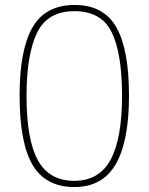

<svg xmlns="http://www.w3.org/2000/svg" viewBox="-20 -744 599 774"><path d="M280 10Q164 10 111.5 -79Q59 -168 59 -359Q59 -543 111 -633.5Q163 -724 281 -724Q397 -724 448.5 -635Q500 -546 500 -358Q500 -174 446.5 -82Q393 10 280 10ZM279 -15Q380 -15 426 -100.5Q472 -186 472 -358Q472 -528 430.5 -613.5Q389 -699 280 -699Q171 -699 129 -611Q87 -523 87 -358Q87 -180 133 -97.5Q179 -15 279 -15Z"/></svg>

Font: Noto Serif Tamil Thin
Style: Regular
Weight: 100
Designer: Indian Type Foundry, Tom Grace, and the Monotype Design Team
Foundry: Monotype Imaging Inc.
Version: Version 2.004; ttfautohint (v1.8.4.7-5d5b)